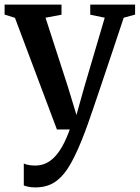

<svg xmlns="http://www.w3.org/2000/svg" viewBox="-21 -563 608 835"><path d="M133 252Q117 252 103.8 249.5Q90.5 247 82.5 243.5V148Q89.5 152 103.5 154.5Q117.5 157 132.5 157Q156 157 176.8 148Q197.5 139 216 120Q234.5 101 251 71.2Q267.5 41.5 282.5 0H226.5L44 -485.5L-1 -499.5V-543H246.5V-499L177 -486L274 -186.5L311.5 -63L346 -186L434.5 -486L371.5 -499V-543H566.5V-499.5L517 -486Q491 -407.5 467.2 -336.5Q443.5 -265.5 423.2 -205.5Q403 -145.5 387.2 -99.2Q371.5 -53 361 -23.5Q350.5 6 347 14.5Q317.5 92.5 288.5 145.2Q259.5 198 223 225Q186.5 252 133 252Z"/></svg>

Font: Merriweather 48pt SemiBold
Style: Regular
Weight: 600
Version: Version 2.100